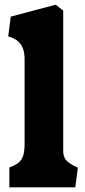

<svg xmlns="http://www.w3.org/2000/svg" viewBox="-20 -800 365 820"><path d="M85 -185V-548Q85 -574 78 -593Q71 -612 55.2 -625Q39.5 -638 15 -644.5L26 -729L218 -780L250 -754.5V-155.5Q250 -129.5 263 -115.2Q276 -101 308 -86L312.5 -83.5L301.5 0H20V-85Q46 -94 59.8 -105.8Q73.5 -117.5 79.2 -135.8Q85 -154 85 -185Z"/></svg>

Font: TMT Limkin
Style: Regular
Weight: 400
Designer: Gabriel Drozdov
Version: Version 1.000;Glyphs 3.1.2 (3151)